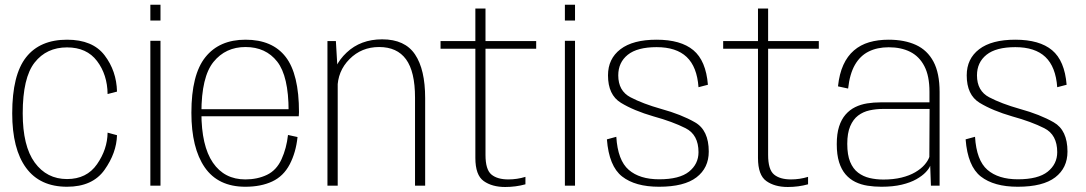

<svg xmlns="http://www.w3.org/2000/svg" viewBox="-20 -760 4447 786"><path d="M254.5 4.5Q359 4.5 408 -64.8Q457 -134 459 -206.5L420.5 -217Q419.5 -148.5 377.2 -87.8Q335 -27 254.5 -27Q171.5 -27 122.2 -94.5Q73 -162 73 -296Q73 -442 121.8 -504Q170.5 -566 254.5 -566Q335 -566 377.2 -510.2Q419.5 -454.5 420.5 -375L459 -385Q457 -469.5 408.2 -533.5Q359.5 -597.5 254.5 -597.5Q143.5 -597.5 86.8 -525.5Q30 -453.5 30 -296Q30 -150 86.8 -72.8Q143.5 4.5 254.5 4.5Z M595.5 0H637V-593H595.5ZM595.5 -740.5V-676H637V-740.5Z M984.5 4.5V-25.5Q898.5 -25.5 851.5 -94.2Q804.5 -163 804.5 -298.5Q804.5 -445.5 854 -506.5Q903.5 -567.5 985 -567.5Q1068 -567.5 1114.8 -507.8Q1161.5 -448 1161.5 -305.5L1166.5 -313H797.5V-284H1203Q1204 -292 1204 -300.5Q1204 -456.5 1149.5 -527Q1095 -597.5 985 -597.5Q878 -597.5 820.8 -526Q763.5 -454.5 763.5 -298.5Q763.5 -154 818.2 -74.8Q873 4.5 984.5 4.5ZM984.5 -25.5V4.5Q1048 4.5 1094.2 -17Q1140.5 -38.5 1166 -87.2Q1191.5 -136 1198 -199L1159 -207.5Q1153 -153 1132.5 -108Q1112 -63 1072.8 -44.2Q1033.5 -25.5 984.5 -25.5Z M1320.5 0H1362.5V-464.5L1355 -592H1320.5ZM1679 0H1720.5V-358.5Q1720.5 -475.5 1679 -537.2Q1637.5 -599 1544.5 -599Q1456.5 -599 1399 -544.8Q1341.5 -490.5 1341.5 -423L1361.5 -396.5Q1361.5 -468.5 1410.8 -518Q1460 -567.5 1532 -567.5Q1605.5 -567.5 1642.2 -517.2Q1679 -467 1679 -360Z M2048 5.5Q2091.5 5.5 2131 -5.5V-36Q2097 -25.5 2061 -25.5Q2016 -25.5 1991.8 -45.5Q1967.5 -65.5 1967.5 -126V-560.5H2175V-592H1967.5V-725H1926V-592H1783.5V-560.5H1926V-113.5Q1926 -43 1960.2 -18.8Q1994.5 5.5 2048 5.5Z M2292.5 0H2334V-593H2292.5ZM2292.5 -740.5V-676H2334V-740.5Z M2678 4.5Q2781 4.5 2831.2 -34Q2881.5 -72.5 2881.5 -139.5Q2881.5 -227 2825.2 -259.2Q2769 -291.5 2687 -314Q2611 -335.5 2561 -361.8Q2511 -388 2511 -451.5Q2511 -504.5 2550 -535.8Q2589 -567 2668 -567Q2748.5 -567 2791 -526.8Q2833.5 -486.5 2839.5 -403L2878 -413Q2870 -511.5 2818.5 -554.5Q2767 -597.5 2668 -597.5Q2571 -597.5 2520 -558.5Q2469 -519.5 2469 -451.5Q2469 -371.5 2521.8 -339.2Q2574.5 -307 2655.5 -283.5Q2733.5 -262 2786.5 -235.2Q2839.5 -208.5 2839.5 -137Q2839.5 -88.5 2800.5 -57.2Q2761.5 -26 2678.5 -26Q2598.5 -26 2553.8 -64.8Q2509 -103.5 2503 -200L2464.5 -189.5Q2473 -79.5 2526.8 -37.5Q2580.5 4.5 2678 4.5Z M3205 5.5Q3248.5 5.5 3288 -5.5V-36Q3254 -25.5 3218 -25.5Q3173 -25.5 3148.8 -45.5Q3124.5 -65.5 3124.5 -126V-560.5H3332V-592H3124.5V-725H3083V-592H2940.5V-560.5H3083V-113.5Q3083 -43 3117.2 -18.8Q3151.5 5.5 3205 5.5Z M3588.5 4.5Q3636 4.5 3671.5 -4Q3707 -12.5 3731.2 -26.2Q3755.5 -40 3769.5 -54.8Q3783.5 -69.5 3788 -81.5L3791 0H3826.5V-383.5Q3826.5 -460.5 3801.5 -507.5Q3776.5 -554.5 3729.8 -576Q3683 -597.5 3618 -597.5Q3574 -597.5 3538.2 -587Q3502.5 -576.5 3475.8 -553.5Q3449 -530.5 3432.5 -494.2Q3416 -458 3410.5 -406.5L3452 -397.5Q3458.5 -457.5 3480 -494.8Q3501.5 -532 3536.5 -549.2Q3571.5 -566.5 3618 -566.5Q3669 -566.5 3706.2 -547.8Q3743.5 -529 3764.2 -489Q3785 -449 3785 -384.5V-341H3585.5Q3556.5 -341 3530 -336.8Q3503.5 -332.5 3481 -321.5Q3458.5 -310.5 3441.5 -291Q3424.5 -271.5 3415 -242Q3405.5 -212.5 3405.5 -170Q3405.5 -126.5 3415 -96.2Q3424.5 -66 3441.5 -46.2Q3458.5 -26.5 3481.5 -15.2Q3504.5 -4 3531.5 0.2Q3558.5 4.5 3588.5 4.5ZM3596 -25Q3567 -25 3540.2 -31.2Q3513.5 -37.5 3492.8 -53.2Q3472 -69 3460.2 -97.5Q3448.5 -126 3448.5 -171Q3448.5 -215 3460.5 -243.2Q3472.5 -271.5 3493 -287Q3513.5 -302.5 3539.8 -308.2Q3566 -314 3594 -314H3785.5L3784.5 -117.5Q3779 -101.5 3764.5 -85Q3750 -68.5 3726.5 -54.8Q3703 -41 3670.2 -33Q3637.5 -25 3596 -25Z M4146.5 4.5Q4249.5 4.5 4299.8 -34Q4350 -72.5 4350 -139.5Q4350 -227 4293.8 -259.2Q4237.5 -291.5 4155.5 -314Q4079.5 -335.5 4029.5 -361.8Q3979.5 -388 3979.5 -451.5Q3979.5 -504.5 4018.5 -535.8Q4057.5 -567 4136.5 -567Q4217 -567 4259.5 -526.8Q4302 -486.5 4308 -403L4346.5 -413Q4338.5 -511.5 4287 -554.5Q4235.5 -597.5 4136.5 -597.5Q4039.5 -597.5 3988.5 -558.5Q3937.5 -519.5 3937.5 -451.5Q3937.5 -371.5 3990.2 -339.2Q4043 -307 4124 -283.5Q4202 -262 4255 -235.2Q4308 -208.5 4308 -137Q4308 -88.5 4269 -57.2Q4230 -26 4147 -26Q4067 -26 4022.2 -64.8Q3977.5 -103.5 3971.5 -200L3933 -189.5Q3941.5 -79.5 3995.2 -37.5Q4049 4.5 4146.5 4.5Z"/></svg>

Font: Anybody UltraCondensed Thin ExtraLight
Style: Regular
Weight: 250
Version: Version 1.111